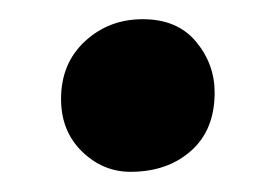

<svg xmlns="http://www.w3.org/2000/svg" viewBox="-20 -166 280 195"><path d="M112.5 8.5Q84.5 8.5 63.2 -12.2Q42 -33 42 -65.5Q42 -101.5 66.2 -124Q90.5 -146.5 125 -146.5Q160 -146.5 179 -123.8Q198 -101 198 -72Q198 -34 174 -12.8Q150 8.5 112.5 8.5Z"/></svg>

Font: Merriweather 120pt ExtraBold
Style: Regular
Weight: 800
Version: Version 2.100